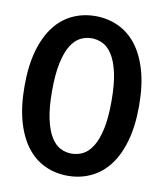

<svg xmlns="http://www.w3.org/2000/svg" viewBox="-83 -799 746 875"><g transform="rotate(10 290.0 -361.5)"><path d="M554.7 -361.3Q554.7 -267.1 534.4 -197.3Q514.2 -127.4 478.5 -82Q442.9 -36.6 394 -14.4Q345.2 7.8 289.1 7.8Q232.4 7.8 184.1 -14.4Q135.7 -36.6 100.3 -82Q64.9 -127.4 44.9 -197.3Q24.9 -267.1 24.9 -361.3Q24.9 -456.5 44.9 -526.1Q64.9 -595.7 100.3 -641.1Q135.7 -686.5 184.1 -708.7Q232.4 -731 289.1 -731Q345.2 -731 394 -708.7Q442.9 -686.5 478.5 -641.1Q514.2 -595.7 534.4 -526.1Q554.7 -456.5 554.7 -361.3ZM427.2 -361.3Q427.2 -439.9 415.8 -491.5Q404.3 -543 385 -573.5Q365.7 -604 340.8 -616.2Q315.9 -628.4 289.1 -628.4Q262.2 -628.4 237.5 -616.2Q212.9 -604 193.8 -573.5Q174.8 -543 163.6 -491.5Q152.3 -439.9 152.3 -361.3Q152.3 -283.2 163.6 -231.7Q174.8 -180.2 193.8 -149.7Q212.9 -119.1 237.5 -106.9Q262.2 -94.7 289.1 -94.7Q315.9 -94.7 340.8 -106.9Q365.7 -119.1 385 -149.7Q404.3 -180.2 415.8 -231.7Q427.2 -283.2 427.2 -361.3Z"/></g></svg>

Font: Kantumruy
Style: Bold
Weight: 600
Foundry: Sovichet Tep
Version: Version 1.20 August 16, 2013